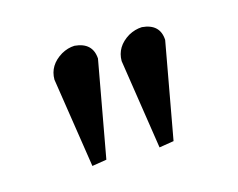

<svg xmlns="http://www.w3.org/2000/svg" viewBox="-47 -709 430 347"><g transform="rotate(-15 168.0 -535.5)"><path d="M214.8 -426.8Q214.8 -426.8 189 -595.2Q189 -622.1 214.8 -637.7Q227.1 -644.5 240.2 -645Q273.4 -642.1 274.9 -611.8L242.2 -431.2ZM88.9 -425.8Q88.9 -425.8 63 -594.2Q63 -621.1 88.9 -636.7Q101.1 -643.6 113.8 -644Q147 -641.1 148.9 -610.8L116.2 -430.2Z"/></g></svg>

Font: Linux Biolinum Capitals O
Style: Small Caps
Weight: 400
Designer: Philipp H. Poll
Foundry: Philipp H. Poll
Version: Version 1.0.4